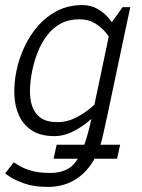

<svg xmlns="http://www.w3.org/2000/svg" viewBox="-23 -528 559 756"><path d="M417 -440 475 -430 399 -70 337 -60ZM399 -70 383 2Q369 68 339 114Q309 160 265 184Q221 208 165 208L176 153Q216 153 245 136.5Q274 120 296 74Q318 28 337 -60ZM417 -440 460 -500H490L475 -430ZM384 -150 414 -140Q414 -140 401.5 -125Q389 -110 367.5 -88Q346 -66 318 -44Q290 -22 257.5 -7Q225 8 192 8L204 -47Q239 -47 271 -62.5Q303 -78 328.5 -98.5Q354 -119 369 -134.5Q384 -150 384 -150ZM426 -350Q426 -350 417.5 -365.5Q409 -381 392.5 -401Q376 -421 350.5 -436.5Q325 -452 290 -452L302 -508Q335 -508 361 -493Q387 -478 405.5 -456Q424 -434 436 -412Q448 -390 454 -375Q460 -360 460 -360ZM290 -452Q248 -452 217 -435.5Q186 -419 163.5 -390Q141 -361 126.5 -325Q112 -289 104 -250Q96 -211 95 -174.5Q94 -138 104 -109Q114 -80 138 -63.5Q162 -47 204 -47L192 8Q137 8 103 -14Q69 -36 52 -73Q35 -110 33.5 -156Q32 -202 42 -250Q52 -298 73.5 -344Q95 -390 127.5 -427Q160 -464 203.5 -486Q247 -508 302 -508ZM31 111Q39 116 55.5 126Q72 136 101.5 144.5Q131 153 177 153L166 208Q111 208 73 194.5Q35 181 16 168Q-3 155 -3 155ZM188 97 200 42H450L438 97Z"/></svg>

Font: Epunda Slab Light
Style: Italic
Weight: 300
Italic angle: -12°
Designer: Simon Atzbach
Foundry: typofactur
Version: Version 1.102